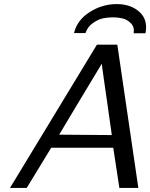

<svg xmlns="http://www.w3.org/2000/svg" viewBox="-20 -920 736 941"><path d="M343 -758V-759Q359 -823 420.5 -861.5Q482 -900 552 -900Q621 -900 663.5 -861.5Q706 -823 693 -757H635Q640 -787 622 -805.5Q604 -824 581.5 -829.5Q559 -835 534 -835Q509 -835 486 -830.5Q463 -826 436 -807.5Q409 -789 399 -758ZM29 1 455 -701H555L658 1H565L535 -196H231L111 1ZM270 -260 528 -258Q521 -308 508.5 -396Q496 -484 487.5 -542.5Q479 -601 479 -608Q467 -588 432 -530Q397 -472 355.5 -403Q314 -334 270 -260Z"/></svg>

Font: Coval
Style: Light Italic
Weight: 300
Foundry: Context Ltd
Version: Version 001.000